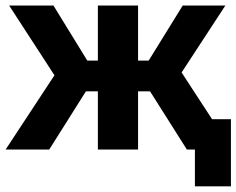

<svg xmlns="http://www.w3.org/2000/svg" viewBox="-37 -535 846 687"><path d="M631.6 0H761.2V-47.9L579.8 -326.4L486.1 -230ZM457 -515.1H313.2V0H457ZM384.3 -318.1V-208.3H568.8L769.3 -515.1H616.7L494.9 -318.1ZM631.6 -108.6V0H660.4V131.8H789.3V-108.6ZM139.2 0 284.2 -230 196.3 -324.2 -16.8 0ZM384.3 -318.1H275.4L154.3 -515.1H-4.2L195.1 -208.3H384.3Z"/></svg>

Font: Roboto Flex
Style: Regular
Weight: 400
Designer: Berlow after Robertson
Foundry: Google
Version: Version 3.200;gftools[0.9.32]